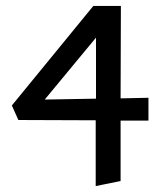

<svg xmlns="http://www.w3.org/2000/svg" viewBox="-20 -438 531 648"><path d="M481 -31H387V173L303 190V-32L42 -33L20 -82L295 -418H388L387 -106L481 -108ZM304 -105V-311L131 -102Z"/></svg>

Font: Ysabeau Semibold
Style: Regular
Weight: 600
Designer: Christian Thalmann (Catharsis Fonts)
Version: Version 0.003